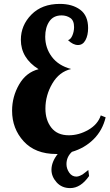

<svg xmlns="http://www.w3.org/2000/svg" viewBox="-20 -772 562 985"><path d="M42 -204Q42 -276 78 -338.5Q114 -401 178 -417Q87 -474 87 -568Q87 -642 141 -697Q195 -752 287 -752Q351 -752 391.5 -722Q432 -692 432 -628Q432 -591 418.5 -566Q405 -541 380 -541Q355 -541 329 -566Q343 -570 351.5 -590.5Q360 -611 360 -633Q360 -667 340.5 -680Q321 -693 296 -693Q254 -693 233 -662Q212 -631 212 -584Q212 -526 246 -480.5Q280 -435 345 -418Q284 -404 248.5 -343.5Q213 -283 213 -215Q213 -156 243.5 -117Q274 -78 333 -78Q385 -78 433.5 -106Q482 -134 497 -180L522 -170Q506 -103 460 -57.5Q414 -12 349 7Q321 33 321 70Q321 93 335 113.5Q349 134 372 134Q380 134 389.5 130Q399 126 403.5 123Q408 120 420 110.5Q432 101 433 100L437 131Q394 193 340 193Q297 193 270.5 163.5Q244 134 244 99Q244 59 276 18H268Q161 18 101.5 -47Q42 -112 42 -204Z"/></svg>

Font: Lobster Two
Style: Bold
Weight: 700
Designer: Pablo Impallari
Foundry: Pablo Impallari. www.impallari.com
Version: Version 1.006